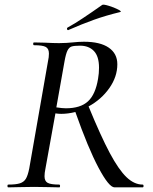

<svg xmlns="http://www.w3.org/2000/svg" viewBox="-20 -808 660 828"><path d="M219 -319 176 -81Q172 -62 172 -48Q172 -27 185.5 -19.5Q199 -12 235 -12Q239 -12 239 -6Q239 0 236 0Q207 0 190 -1L127 -2L63 -1Q46 0 16 0Q12 0 12 -6Q12 -12 16 -12Q49 -12 66 -17.5Q83 -23 91.5 -37Q100 -51 106 -81L187 -544Q191 -561 191 -577Q191 -598 177.5 -605.5Q164 -613 127 -613Q123 -613 123 -619Q123 -625 127 -625L173 -624Q211 -622 235 -622Q252 -622 266.5 -623Q281 -624 292 -625Q320 -628 342 -628Q412 -628 449 -602.5Q486 -577 486 -531Q486 -477 451.5 -428Q417 -379 362 -349Q415 -220 453.5 -148Q492 -76 525.5 -44Q559 -12 595 -12Q599 -12 599 -6Q599 0 595 0H474Q450 0 405 -84.5Q360 -169 305 -325Q273 -317 244 -317Q233 -317 219 -319ZM264 -341Q327 -341 359.5 -371Q392 -401 403 -469Q407 -492 407 -516Q407 -565 385 -588Q363 -611 325 -611Q300 -611 289 -607.5Q278 -604 271 -590Q264 -576 258 -542L223 -345Q249 -341 264 -341ZM271 -689Q304 -707 336.5 -729Q369 -751 378 -757L421 -787Q426 -790 449 -783Q472 -776 489.5 -767Q507 -758 498 -756Q436 -741 384.5 -722.5Q333 -704 276 -679L274 -678Q270 -678 269 -682.5Q268 -687 271 -689Z"/></svg>

Font: CormorantInfant-MediumItalic
Style: Italic
Weight: 500
Italic angle: -10°
Designer: Christian Thalmann (Catharsis Fonts)
Foundry: Catharsis Fonts
Version: Version 3.303